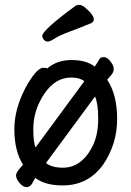

<svg xmlns="http://www.w3.org/2000/svg" viewBox="-20 -739 540 790"><path d="M238 24Q166 24 125 -7Q121 0 112.5 15.5Q104 31 89.5 31Q75 31 60.5 14Q46 -3 46 -17.5Q46 -32 75 -61Q39 -118 39 -207Q39 -289 84 -376Q103 -412 123 -436Q143 -460 157.5 -460Q172 -460 174 -457Q214 -492 274.5 -492Q335 -492 370 -465L389 -495Q393 -504 407 -504Q421 -504 434.5 -486.5Q448 -469 448 -455.5Q448 -442 437.5 -430Q427 -418 421 -411Q462 -350 462 -249Q462 -148 406 -64Q344 24 238 24ZM238 -49Q319 -49 364 -144Q384 -188 384 -250.5Q384 -313 371 -342L169 -68Q195 -49 238 -49ZM126 -132 327 -405Q307 -420 273 -420Q207 -420 162 -352.5Q117 -285 117 -208Q117 -154 126 -132ZM154 -591Q154 -615 292 -716Q298 -719 307 -719Q316 -719 330 -708Q366 -678 366 -659Q366 -650 356 -644Q310 -625 267 -609Q224 -593 205 -580.5Q186 -568 176.5 -568Q167 -568 160.5 -575.5Q154 -583 154 -591Z"/></svg>

Font: LXGW WenKai Mono Medium
Style: Regular
Weight: 500
Monospace: yes
Designer: LXGW / Fontworks Inc.
Foundry: LXGW / Fontworks Inc.
Version: Version 1.520; June 14, 2025